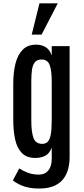

<svg xmlns="http://www.w3.org/2000/svg" viewBox="-20 -1006 500 1138"><path d="M220.2 111.3Q167.5 112.8 127 100.1Q86.4 87.4 56.2 63.5L94.2 -7.8Q116.7 7.3 146.2 18.3Q175.8 29.3 213.9 28.8Q248.5 27.8 267.6 2.9Q286.6 -22 286.6 -63.5V-130.9Q272.5 -94.7 247.3 -82.3Q222.2 -69.8 189.5 -69.8Q138.2 -69.8 109.6 -99.1Q81.1 -128.4 69.8 -179.2Q58.6 -230 58.6 -294.4V-509.8Q58.6 -575.7 71.5 -628.4Q84.5 -681.2 115 -711.7Q145.5 -742.2 197.3 -741.2Q230 -740.7 253.2 -724.9Q276.4 -709 286.6 -676.3V-732.4H392.6V-72.8Q392.6 -39.1 384.5 -6.8Q376.5 25.4 357.4 51.8Q338.4 78.1 304.9 94Q271.5 109.9 220.2 111.3ZM230.5 -153.3Q249.5 -153.3 262 -164.8Q274.4 -176.3 280.5 -206.8Q286.6 -237.3 286.6 -294.4V-523.4Q286.6 -586.4 274.7 -619.9Q262.7 -653.3 226.1 -653.3Q199.2 -653.3 186.3 -636.7Q173.3 -620.1 169.4 -591.3Q165.5 -562.5 165.5 -524.4V-293.5Q165.5 -224.6 178.2 -189Q190.9 -153.3 230.5 -153.3ZM168 -800.8 213.9 -986.3H322.3L226.6 -800.8Z"/></svg>

Font: Antonio Medium
Style: Regular
Weight: 500
Designer: Vernon Adams
Foundry: Vernon Adams
Version: Version 1.002